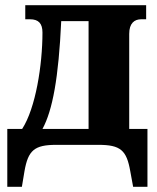

<svg xmlns="http://www.w3.org/2000/svg" viewBox="-20 -556 604 737"><path d="M8 161H64L74 101C88 21 112 0 196 0H358C443 0 466 21 480 101L491 161H546V-61H476V-426C476 -467 496 -482 522 -482H541V-536H77V-482H95C128 -482 143 -466 143 -431C143 -307 117 -141 65 -61H8ZM143 -61C182 -133 205 -258 215 -475H320V-61Z"/></svg>

Font: Noto Serif Condensed ExtraBold
Style: Regular
Weight: 800
Width: 3
Designer: Monotype Design Team
Foundry: Monotype Imaging Inc.
Version: Version 2.013